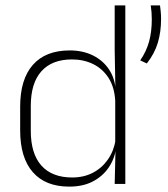

<svg xmlns="http://www.w3.org/2000/svg" viewBox="-20 -684 624 714"><path d="M237.5 10Q149 10 102 -43.8Q55 -97.5 55 -199V-287.5Q55 -389 102.2 -442.8Q149.5 -496.5 239.5 -496.5Q288 -496.5 325.8 -477.8Q363.5 -459 385.8 -425.2Q408 -391.5 410.5 -345.5H423.5L408.5 -309.5Q405.5 -360.5 383.5 -394.5Q361.5 -428.5 326.2 -445.8Q291 -463 247.5 -463Q173.5 -463 134 -419Q94.5 -375 94.5 -290V-197.5Q94.5 -112.5 134 -68.2Q173.5 -24 248.5 -24Q292 -24 325.8 -41.8Q359.5 -59.5 381.5 -91.2Q403.5 -123 410 -164.5L423 -132.5H411.5Q406 -93 384 -60.8Q362 -28.5 325.2 -9.2Q288.5 10 237.5 10ZM406.5 0 409.5 -126.5 408.5 -140V-347L409 -359L406.5 -497.5V-664H446V0ZM575 -664Q576 -656 577.5 -642.8Q579 -629.5 579 -613.5Q579 -565.5 567 -525.2Q555 -485 526 -448L501.5 -459.5Q524.5 -493 534.5 -529.8Q544.5 -566.5 544.5 -612Q544.5 -625.5 543.5 -638.2Q542.5 -651 540.5 -664Z"/></svg>

Font: Anek Latin ExtraLight
Style: Regular
Weight: 250
Designer: Yesha Goshar
Foundry: Ek Type
Version: Version 1.003